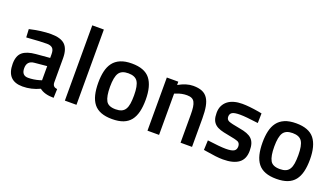

<svg xmlns="http://www.w3.org/2000/svg" viewBox="-63 -1197 2961 1697"><g transform="rotate(20 1417.5 -348.5)"><path d="M436 -346V-118Q437 -96 447.5 -85.5Q458 -75 480 -72L477 11Q390 11 344 -26Q266 11 183 11Q34 11 34 -148Q34 -224 74 -258Q114 -292 199 -299L328 -310V-346Q328 -386 310.5 -402Q293 -418 259 -418Q227 -418 187 -416Q147 -414 99 -410L67 -408L63 -485Q175 -511 264 -511Q356 -511 396 -472Q436 -433 436 -346ZM328 -233 212 -222Q143 -216 143 -147Q143 -78 204 -78Q256 -78 310 -94L328 -100Z M688 0V-708H579V0Z M1025 -511Q1145 -511 1196.5 -446Q1248 -381 1248 -251Q1248 -186 1236 -137Q1224 -88 1198 -55Q1172 -22 1129.5 -5.5Q1087 11 1025 11Q964 11 921 -5.5Q878 -22 852 -55Q826 -88 814 -137Q802 -186 802 -251Q802 -310 813 -358Q824 -406 849.5 -440Q875 -474 918 -492.5Q961 -511 1025 -511ZM935 -121Q957 -81 1025 -81Q1058 -81 1080 -90.5Q1102 -100 1115 -121Q1128 -142 1133 -174.5Q1138 -207 1138 -252Q1138 -343 1113.5 -381Q1089 -419 1025 -419Q961 -419 936.5 -381Q912 -343 912 -252Q912 -162 935 -121Z M1465 -388V0H1356V-500H1464V-469Q1538 -511 1602 -511Q1652 -511 1685 -497.5Q1718 -484 1738 -454.5Q1758 -425 1766.5 -379Q1775 -333 1775 -268V0H1667V-265Q1667 -306 1663 -334Q1659 -362 1649.5 -380Q1640 -398 1622.5 -406Q1605 -414 1578 -414Q1528 -414 1480 -394Z M2251 -488 2249 -397Q2189 -405 2146.5 -409Q2104 -413 2078 -413Q2024 -413 2004 -400.5Q1984 -388 1984 -361Q1984 -334 2007 -323Q2018 -318 2044.5 -311.5Q2071 -305 2113 -298Q2155 -291 2184 -280Q2213 -269 2231 -251.5Q2249 -234 2257.5 -207.5Q2266 -181 2266 -142Q2266 -63 2215.5 -26Q2165 11 2068 11Q2037 11 1999 6.5Q1961 2 1914 -6L1883 -11L1887 -102Q1947 -94 1990.5 -90Q2034 -86 2060 -86Q2114 -86 2136 -99Q2158 -112 2158 -142Q2158 -172 2137 -184Q2126 -189 2100.5 -195.5Q2075 -202 2034 -209Q1993 -216 1963.5 -225.5Q1934 -235 1914.5 -251.5Q1895 -268 1885.5 -293Q1876 -318 1876 -357Q1876 -396 1890 -424.5Q1904 -453 1928.5 -472Q1953 -491 1987.5 -500.5Q2022 -510 2063 -510Q2095 -510 2134 -506Q2173 -502 2220 -494Z M2570 -511Q2690 -511 2741.5 -446Q2793 -381 2793 -251Q2793 -186 2781 -137Q2769 -88 2743 -55Q2717 -22 2674.5 -5.5Q2632 11 2570 11Q2509 11 2466 -5.5Q2423 -22 2397 -55Q2371 -88 2359 -137Q2347 -186 2347 -251Q2347 -310 2358 -358Q2369 -406 2394.5 -440Q2420 -474 2463 -492.5Q2506 -511 2570 -511ZM2480 -121Q2502 -81 2570 -81Q2603 -81 2625 -90.5Q2647 -100 2660 -121Q2673 -142 2678 -174.5Q2683 -207 2683 -252Q2683 -343 2658.5 -381Q2634 -419 2570 -419Q2506 -419 2481.5 -381Q2457 -343 2457 -252Q2457 -162 2480 -121Z"/></g></svg>

Font: Sunflower Medium
Style: Regular
Weight: 500
Designer: JIKJI
Foundry: JIKJI
Version: Version 1.00